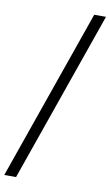

<svg xmlns="http://www.w3.org/2000/svg" viewBox="-127 -892 599 1043"><g transform="rotate(10 172.5 -371.0)"><path d="M-25 100 305 -842H370L40 100Z"/></g></svg>

Font: Belfius21
Style: Regular
Weight: 400
Designer: Montserrat's base design by Julieta Ulanovsky, modified by Coast SPRL for Belfius Bank NV.
Foundry: Montserrat's base design by Julieta Ulanovsky, modified by Coast SPRL for Belfius Bank NV.
Version: Version 2.000;FEAKit 1.0